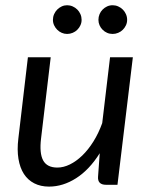

<svg xmlns="http://www.w3.org/2000/svg" viewBox="-20 -692 554 719"><path d="M43.5 0ZM169.9 -477.5 133.8 -173.8Q127 -118.2 141.6 -91.3Q156.2 -64.5 194.8 -64.5Q217.8 -64.5 241.7 -76.2Q265.6 -87.9 288.1 -109.6Q310.5 -131.3 329.8 -162.1Q349.1 -192.9 362.8 -231L392.1 -477.5H477.5L419.9 0H377.4Q344.7 0 347.2 -30.8L353.5 -118.2Q314.5 -56.2 265.1 -24.7Q215.8 6.8 163.6 6.8Q132.3 6.8 108.4 -5.4Q84.5 -17.6 69.6 -40.5Q54.7 -63.5 49.1 -97.2Q43.5 -130.9 48.8 -173.8L84.5 -477.5ZM285.6 -617.7Q285.6 -606.9 281.2 -597.4Q276.9 -587.9 269.5 -580.6Q262.2 -573.2 252.2 -569.1Q242.2 -564.9 231.4 -564.9Q220.7 -564.9 211.2 -569.1Q201.7 -573.2 194.3 -580.6Q187 -587.9 182.6 -597.4Q178.2 -606.9 178.2 -617.7Q178.2 -628.9 182.6 -638.9Q187 -648.9 194.3 -656.2Q201.7 -663.6 211.2 -668Q220.7 -672.4 231.4 -672.4Q242.2 -672.4 252.2 -668Q262.2 -663.6 269.5 -656.2Q276.9 -648.9 281.2 -638.9Q285.6 -628.9 285.6 -617.7ZM456.1 -617.7Q456.1 -606.9 451.7 -597.4Q447.3 -587.9 439.9 -580.6Q432.6 -573.2 422.6 -569.1Q412.6 -564.9 401.9 -564.9Q390.6 -564.9 381.1 -569.1Q371.6 -573.2 364.3 -580.6Q356.9 -587.9 352.8 -597.4Q348.6 -606.9 348.6 -617.7Q348.6 -628.9 352.8 -638.9Q356.9 -648.9 364.3 -656.2Q371.6 -663.6 381.1 -668Q390.6 -672.4 401.9 -672.4Q412.6 -672.4 422.6 -668Q432.6 -663.6 439.9 -656.2Q447.3 -648.9 451.7 -638.9Q456.1 -628.9 456.1 -617.7Z"/></svg>

Font: Carlito
Style: Italic
Weight: 400
Italic angle: -7°
Designer: Lukasz Dziedzic
Foundry: tyPoland Lukasz Dziedzic
Version: Version 1.104